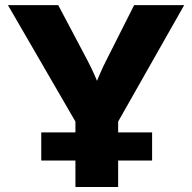

<svg xmlns="http://www.w3.org/2000/svg" viewBox="-20 -748 769 768"><path d="M281.7 0V-261.7L11.7 -727.5H212.9L327.6 -510.7Q343.3 -481 356.7 -451.2Q370.1 -421.4 384.3 -386.7H353Q366.2 -421.4 379.2 -451.4Q392.1 -481.4 407.2 -510.7L516.6 -727.5H716.8L452.6 -261.7V0ZM145 -106V-218.3H588.4V-106Z"/></svg>

Font: Inter 24pt ExtraBold
Style: Regular
Weight: 800
Designer: Rasmus Andersson
Foundry: rsms
Version: Version 4.001;git-66647c0bb